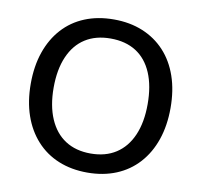

<svg xmlns="http://www.w3.org/2000/svg" viewBox="-80 -799 935 893"><g transform="rotate(10 387.5 -352.5)"><path d="M388 9Q313 9 252 -16Q191 -41 147.5 -89Q104 -137 81 -203.5Q58 -270 58 -353Q58 -436 81 -502.5Q104 -569 147 -616.5Q190 -664 251 -689Q312 -714 388 -714Q463 -714 524 -689Q585 -664 628.5 -617Q672 -570 695 -503.5Q718 -437 718 -354Q718 -271 695 -204Q672 -137 628.5 -89Q585 -41 524 -16Q463 9 388 9ZM388 -81Q458 -81 507.5 -113Q557 -145 583.5 -206Q610 -267 610 -353Q610 -439 584 -500Q558 -561 508.5 -592.5Q459 -624 388 -624Q318 -624 268.5 -592.5Q219 -561 192.5 -500Q166 -439 166 -353Q166 -268 192.5 -206.5Q219 -145 268.5 -113Q318 -81 388 -81Z"/></g></svg>

Font: Nunito Sans 12pt ExtraLight 12pt SemiBold
Style: Regular
Weight: 600
Version: Version 3.101;gftools[0.9.27]